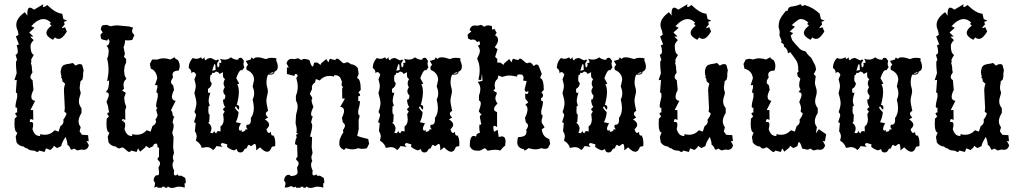

<svg xmlns="http://www.w3.org/2000/svg" viewBox="-20 -721 4928 927"><path d="M55.7 -60.5 64 -80.6Q49.8 -83.5 49.8 -123L50.8 -147.5L62 -159.7Q53.7 -168 53.7 -172.4Q53.7 -177.7 63 -178.2L62.5 -201.7L57.1 -200.7Q54.7 -200.7 54.7 -210.4Q54.7 -219.2 63 -252.4V-271Q56.6 -271.5 56.6 -278.8L61 -335L49.3 -334L60.5 -367.7Q57.1 -395 57.1 -413.1Q57.1 -419.4 57.6 -424.3L62.5 -431.6L55.2 -457Q65.9 -458 65.9 -473.6Q65.9 -484.4 60.5 -502.4L71.3 -506.8L56.6 -544.9L69.3 -552.7L65.9 -572.8Q58.6 -587.4 58.6 -601.1Q58.6 -633.3 99.6 -662.1L112.3 -645.5L111.8 -654.8Q111.8 -684.1 125 -684.1Q131.8 -684.1 144.5 -674.3L189 -700.7L187 -691.4Q187 -687 190.4 -687Q195.3 -687 208 -696.8Q250 -656.2 280.3 -654.8L286.1 -628.9L304.2 -621.1L289.1 -615.7L292 -602.5Q279.3 -589.8 279.3 -586.4L280.8 -585L293.9 -589.8L302.7 -568.8Q281.7 -533.2 262.7 -533.2Q253.4 -533.2 245.6 -540.5L235.8 -528.8Q204.1 -544.4 204.1 -562.5Q204.1 -578.6 228.5 -597.2L219.7 -606L226.1 -611.3Q209 -628.9 189.9 -628.9Q162.1 -628.9 130.9 -594.7L146.5 -586.9L121.1 -564L141.1 -544.9L125.5 -543.9L142.6 -527.3Q127.4 -512.2 127.4 -499.5Q127.4 -463.4 143.1 -456.1Q129.9 -434.6 129.9 -429.2Q129.9 -428.2 130.9 -428.2Q131.8 -427.2 131.8 -425.3Q131.8 -422.4 128.9 -416.5Q134.3 -404.3 134.3 -384.3L136.7 -371.1Q127 -358.4 127 -349.6Q127 -340.3 137.2 -334L141.6 -287.1Q131.3 -266.6 131.3 -253.4Q131.3 -236.8 149.4 -233.9L127 -189.5H140.1L140.6 -141.1Q134.3 -146 129.9 -146Q124 -146 124 -136.2L124.5 -131.3L130.9 -132.3Q140.1 -132.3 140.1 -119.6Q140.1 -107.4 136.7 -98.6Q146 -64.5 170.9 -64.5H173.3L174.8 -73.7Q183.1 -70.3 197.3 -70.3Q224.1 -70.3 244.1 -92.3L262.7 -85.4L271.5 -111.8Q286.6 -121.1 286.6 -135.3L285.6 -143.1Q300.8 -164.1 300.8 -172.9Q300.8 -174.8 299.3 -175.8Q297.9 -176.8 295.9 -177.7Q293.9 -178.7 292.5 -180.2Q291 -181.6 291 -185.1L293 -196.8L288.6 -286.6Q288.6 -299.3 294.4 -316.9L281.7 -328.1L278.8 -344.2H277.3Q274.9 -344.2 274.9 -346.2Q274.9 -348.1 276.9 -351.6Q272.9 -363.8 272.9 -373.5Q272.9 -382.3 275.9 -388.7Q275.9 -393.1 278.3 -397Q280.8 -400.9 284.4 -404.5Q288.1 -408.2 305.2 -412.1Q314 -412.1 331.5 -417L344.7 -404.3Q356.4 -411.6 365.2 -411.6Q371.6 -411.6 376.5 -408.2L383.8 -381.3Q380.9 -370.1 380.9 -358.9Q380.9 -353.5 381.3 -348.6H378.9L379.9 -343.8Q379.9 -336.4 368.7 -329.1L364.7 -299.3Q364.7 -292 366.2 -286.6Q367.7 -281.2 369.1 -276.4Q369.6 -274.9 369.6 -273.4Q369.6 -267.6 365.7 -256.8Q360.8 -242.7 360.8 -231.9Q360.8 -214.4 373.5 -198.7V-175.8Q359.4 -152.8 359.4 -135.7Q359.4 -120.1 369.6 -106.9L364.3 -86.9L376 -70.3L405.3 -68.4L408.2 -39.1L397.9 -40L409.2 -19.5Q403.3 2.4 383.3 2.4L371.6 1L353.5 5.4L336.9 -3.9Q331.5 1.5 321.8 1.5Q317.4 -15.1 305.7 -22Q304.7 -39.1 296.9 -60.1Q278.8 -34.7 275.4 -15.6L255.9 -5.9L239.7 -17.1L236.8 -9.3L222.7 3.4L202.1 -4.9L195.3 12.7L168.9 5.9Q165 12.7 159.7 12.7Q156.2 12.7 151.9 9.3Q147.5 5.9 134.5 5.4Q121.6 4.9 111.8 -4.4Q103.5 -4.4 94.2 -13.7Q73.7 -14.6 60.1 -32.7Z M813 -171.9Q813 -158.7 822.8 -157.2L818.4 -151.9L813 -130.4Q818.4 -123.5 818.4 -112.8Q818.4 -100.6 811.5 -80.1L817.9 -59.1L815.9 -9.3L819.8 15.6Q819.8 22.5 817.1 27.1Q814.5 31.7 814.5 38.1Q814.5 45.9 818.8 56.6Q813 64 813 74.7Q813 87.4 820.8 102.5L819.3 115.2Q819.3 126 826.2 126Q830.6 126 838.9 120.6L841.3 127.4H856L871.1 136.2Q876.5 136.2 876.5 158.2V164.6L871.1 163.1L872.1 184.6Q856.4 180.2 844.2 180.2Q834.5 180.2 826.7 183.3Q818.8 186.5 811.5 186.5Q799.8 186.5 790.5 179.2L786.6 185.5H774.9L775.4 180.2L761.2 181.2L763.2 185.5H740.2L739.7 179.7L724.6 184.6L728.5 167.5Q728.5 157.2 722.2 152.3V148.9Q722.2 139.2 728 130.9Q732.4 125 737.8 125H741.2Q741.7 125.5 742.2 125.5Q748 125.5 748 109.9L745.1 87.9Q752.9 75.7 752.9 67.4Q752.9 64 751 61Q749 58.1 746.8 55.9Q744.6 53.7 742.7 51.5Q740.7 49.3 740.7 46.9Q740.7 41.5 747.6 36.1V7.3Q748.5 3.4 748.5 0Q748.5 -9.3 739.7 -11.2Q740.2 -13.7 740.2 -16.1Q740.2 -24.9 733.9 -28.3Q719.7 -25.4 719.7 -16.6V-15.6L700.2 -5.9L684.1 -17.1L681.2 -9.3L656.7 11.2L646.5 -4.9L639.6 12.7L613.3 5.9Q609.4 12.7 604 12.7Q600.6 12.7 596.2 9.3Q591.8 5.9 587.2 1.7Q582.5 -2.4 578.1 -5.9Q573.7 -9.3 570.3 -9.3L556.2 -4.4Q547.9 -4.4 538.6 -13.7Q518.1 -14.6 504.4 -32.7L500 -60.5L508.3 -80.6Q494.1 -83.5 494.1 -123L495.1 -147.5L506.3 -159.7Q498 -168 498 -172.4Q498 -177.7 507.3 -178.2L502.9 -196.8Q502.9 -209 494.1 -229Q505.4 -254.4 505.4 -262.7Q505.4 -275.9 490.7 -275.9L500.5 -289.6Q506.8 -308.1 506.8 -330.1V-333L497.1 -328.6Q503.9 -360.8 503.9 -382.3Q503.9 -413.6 497.1 -438.5L502.4 -450.2L504.9 -474.1Q504.9 -488.8 494.1 -501Q505.4 -502 505.4 -510.3Q508.8 -515.1 508.8 -520Q508.8 -526.9 502 -533.7L497.1 -524.9L474.1 -530.3L467.3 -535.2L465.3 -554.2L476.1 -564.5L466.8 -578.6Q468.3 -593.8 475.6 -599.1L495.6 -601.1L513.2 -594.2Q534.2 -598.6 545.4 -598.6L602.5 -593.3L623 -587.4Q617.7 -579.1 617.7 -571.8Q617.7 -561 628.9 -552.2L618.7 -528.3Q607.9 -525.9 597.7 -525.9Q590.8 -525.9 584 -526.9Q584 -511.7 576.7 -493.2L583 -461.4L578.6 -446.3L588.9 -436.5V-418.9L582 -402.8L579.1 -377.9L582 -356.4L590.3 -339.8Q576.2 -330.1 576.2 -310.1L578.6 -291.5Q571.8 -288.6 570.3 -281.7Q571.8 -282.2 572.8 -282.2Q575.2 -282.2 575.2 -280.8Q575.2 -278.8 578.4 -278.1Q581.5 -277.3 584 -275.9Q586.4 -274.4 586.4 -271Q586.4 -266.6 583 -259.8Q579.6 -252.9 579.6 -246.6L581.1 -237.8Q581.1 -225.1 589.8 -205.6L584.5 -189.5L585 -141.1Q578.6 -146 574.2 -146Q568.4 -146 568.4 -136.2L577.6 -140.1L575.2 -132.3Q584.5 -132.3 584.5 -119.6Q584.5 -107.4 581.1 -98.6Q590.3 -64.5 615.2 -64.5H617.7L619.1 -73.7Q627.4 -70.3 641.6 -70.3Q668.5 -70.3 688.5 -92.3L707 -85.4L715.8 -111.8Q731 -121.1 732.9 -130.9Q733.4 -132.8 733.4 -134.3Q733.4 -139.2 730 -143.1Q740.7 -157.7 740.7 -166.5Q740.7 -169.9 738.8 -172.4L733.9 -190.4L741.2 -201.7L735.8 -200.7L733.4 -210.4Q733.4 -219.2 741.7 -252.4V-271Q735.4 -271.5 735.4 -278.8Q735.4 -285.2 739.7 -296.9V-310.5L728 -309.6L739.3 -343.3Q734.9 -379.9 708 -389.6L703.6 -412.6L714.4 -433.6H740.7Q754.4 -439.5 770.5 -439.5Q785.2 -439.5 802.2 -433.6L823.2 -444.8Q823.2 -438 838.9 -431.2Q847.7 -417 847.7 -402.3Q847.7 -389.6 842.8 -380.4Q813 -379.9 813 -359.9L815.4 -346.7Q805.7 -334 805.7 -325.2Q805.7 -315.9 815.9 -309.6L820.3 -287.1Q810.1 -266.6 810.1 -253.4Q810.1 -236.8 828.1 -233.9L805.7 -189.5Q813 -180.2 813 -171.9Z M951.2 -444.3 955.6 -435.5 968.8 -444.3 967.3 -438Q967.3 -431.6 975.6 -430.2Q975.6 -438 997.6 -441.4L1023 -429.2L1032.7 -434.1L1037.6 -427.2Q1028.3 -421.4 1028.3 -409.2L1030.8 -395.5Q1039.6 -398 1039.6 -407.7L1038.1 -418L1043.5 -417Q1048.8 -417 1048.8 -421.4Q1048.8 -426.3 1042 -437.5Q1053.7 -433.1 1064.5 -433.1Q1081.1 -433.1 1095.2 -444.3Q1109.4 -432.6 1127 -432.6L1130.9 -433.6Q1130.9 -441.9 1140.6 -441.9L1147 -441.4L1157.7 -427.2L1155.3 -414.1Q1155.3 -405.3 1159.7 -395.5L1148.4 -380.9L1144.5 -382.8Q1134.8 -382.8 1120.6 -343.8L1134.8 -317.4L1125.5 -313.5Q1133.3 -299.8 1133.3 -276.9Q1133.3 -251 1123.1 -214.4Q1134.8 -214.4 1134.8 -201.7L1133.3 -190.9Q1125 -196.3 1120.1 -207.5L1113.8 -203.6Q1115.7 -194.4 1131.8 -179.7Q1130.9 -156.3 1118.7 -130.9L1143.1 -126Q1133.3 -108.9 1133.3 -99.6Q1133.3 -92.3 1139.2 -89.9L1146.5 -93.8V-84.5Q1164.6 -86 1164.6 -93.8L1164.1 -96.2L1176.3 -96.7Q1169 -102.6 1169 -110.4L1170.9 -119.2L1174.8 -118.7Q1191.4 -118.7 1191.4 -141.6L1190.9 -150.9Q1205.6 -170.9 1205.6 -199.2Q1205.6 -217.8 1199.7 -240.2Q1207 -254.9 1207 -270.5Q1207 -286.6 1199.7 -303.2L1206.6 -335Q1206.6 -368.7 1170.9 -383.8L1169.4 -392.6Q1169.4 -402.3 1177.7 -407.7L1166.5 -426.8L1190.4 -433.6L1194.3 -443.8L1204.6 -436.5Q1209.5 -444.3 1223.6 -444.3Q1238.8 -444.3 1264.2 -435.5Q1276.4 -441.9 1292 -441.9Q1308.6 -441.9 1314.9 -438.5L1313.5 -428.7Q1321.3 -413.6 1321.3 -398Q1321.3 -380.9 1305.2 -375Q1304.7 -360.4 1283.2 -360.4L1274.4 -360.8Q1266.6 -345.7 1266.6 -321.8Q1266.6 -309.6 1270 -299.8Q1273.4 -290 1273.4 -279.8Q1273.4 -273.4 1269.8 -258.8Q1266.1 -244.2 1266.1 -235.9Q1266.1 -221.7 1274.4 -185.6Q1263.2 -179.7 1263.2 -171.9Q1263.2 -164.1 1274.4 -153.8L1258.8 -144.5Q1279.3 -132.3 1279.3 -118.7Q1279.3 -108.4 1266.1 -97.2Q1271 -79.1 1278.3 -79.1Q1282.7 -79.1 1288.1 -84.5Q1288.1 -66.4 1295.9 -66.4L1299.8 -67.4Q1309.1 -55.2 1309.1 -27.9L1308.6 -15.7L1292.5 -12.2Q1284.7 11.7 1269.5 11.7Q1255.4 11.7 1235.4 -9.8L1217.3 5.3Q1217.3 -26.4 1210 -26.4Q1206.6 -26.4 1200.9 -21.3Q1195.3 -16.1 1191.9 -16.1Q1188.5 -16.1 1186.3 -18.8Q1184.1 -21.5 1181.6 -21.5Q1176.3 -21.5 1170.9 -3.9L1168 -4.4Q1162.1 -4.4 1157 5.3Q1151.9 15.1 1140.6 15.1Q1124.5 15.1 1124 -1.5L1108.9 5.3Q1090.8 0 1076.2 -11.7L1077.2 -24L1053.7 -30.8Q1045.9 -27.9 1045.9 -23.5Q1045.9 -19.1 1054.7 -12.2L1024.4 -15.7Q1019.6 -4.4 1008.8 3.4Q996.1 -10.8 976.6 -10.8L954.1 -6.9Q948.8 -28.3 925.8 -42L929.7 -61.1Q929.7 -75.2 920.9 -87.4L924.8 -127L916.5 -130.9L926.3 -162.1Q926.3 -173.4 918.5 -179.7Q928.2 -206.6 928.2 -222.7Q928.2 -238.3 918.5 -271.5Q925.3 -295.9 925.3 -305.2Q925.3 -314.5 918.5 -337.9L927.3 -359.9Q920.9 -373.1 913.6 -373.1Q908.7 -373.1 904.3 -367.2Q904.3 -385.3 891.1 -392.6Q891.1 -421.4 911.2 -441.4Q918.5 -437 926.8 -437Q938 -437 951.2 -444.3ZM1022 -375.5Q1016.6 -368.7 1009.8 -368.7L1004.4 -369.6Q1003.9 -358.9 995.6 -357.9L994.2 -341.3Q994.2 -323.7 1002 -320.8Q1002 -301.8 984.4 -292L983.9 -283.2Q983.9 -272 989.3 -272L995.6 -274.4Q987.3 -247.1 987.3 -237.3Q987.3 -223.2 993.2 -211.4L986.8 -207.5L985.9 -187.5Q985.9 -168 992.2 -168L990.3 -133.8L985.4 -127.9Q1001 -116.2 1001 -101.1Q1001 -91.3 995.1 -80.1L1003.4 -77.7Q1011.7 -77.7 1013.2 -90.4Q1016.1 -80.1 1024.4 -77.2Q1026.9 -88.4 1035.2 -88.4L1044.9 -86L1044.5 -110.4Q1060.1 -120.1 1060.1 -145.5L1057.1 -169.9L1065 -182.6L1056.7 -190.9Q1059.1 -202.7 1067.9 -202.7Q1057.1 -217.8 1056.7 -240.2H1059.1Q1067.9 -240.2 1067.9 -260.3Q1058.1 -270 1058.1 -280.3Q1058.1 -289.6 1065.4 -300.3Q1059.6 -308.6 1059.6 -318.4Q1059.6 -329.1 1066.9 -339.8Q1056.2 -341.8 1056.2 -361.8L1056.7 -372.6L1040.1 -363.8Q1034.7 -375 1022 -375.5ZM1017.1 -412.1Q1013.2 -412.1 1004.4 -379.4L1021 -383.3Q1021 -412.1 1017.1 -412.1ZM1299.8 -373.5 1279.3 -366.2 1286.6 -365.7Q1299.8 -365.7 1299.8 -373.5Z M1354.5 184.6 1358.4 167.5Q1358.4 157.2 1352.1 152.3V148.9Q1352.1 139.2 1357.9 131.1Q1363.8 123 1373.5 123Q1379.9 123 1384.8 129.4Q1417 127.4 1417 109.9L1414.1 87.9Q1421.9 75.7 1421.9 67.4Q1421.9 64 1419.9 61Q1418 58.1 1415.8 55.9Q1413.6 53.7 1411.6 51.5Q1409.7 49.3 1409.7 46.9Q1409.7 41.5 1416.5 36.1L1414.6 -20Q1404.3 -23.4 1404.3 -27.3Q1404.3 -29.3 1406.5 -41Q1408.7 -52.7 1411.1 -54.7Q1412.6 -55.7 1412.6 -57.6Q1412.6 -58.6 1412.1 -60.1Q1410.2 -63 1409.7 -69.8L1419.9 -76.2Q1411.1 -77.6 1411.1 -80.1V-81.1Q1412.6 -84.5 1412.6 -91.3Q1412.6 -103 1411.1 -108.6Q1409.7 -114.3 1408.2 -119.6Q1407.2 -122.6 1407.2 -128.4Q1407.2 -132.3 1407.7 -137.2Q1408.7 -149.9 1408.7 -156.7Q1408.7 -167.5 1412.8 -180.9Q1417 -194.3 1417 -205.6Q1417 -221.7 1408.7 -235.8V-258.8Q1417.5 -279.8 1417.5 -303.2Q1417.5 -319.8 1410.6 -344.7L1418 -355Q1413.1 -364.3 1408.7 -364.3Q1404.3 -364.3 1400.4 -354.5L1365.2 -363.8V-395.5L1374.5 -394.5L1363.3 -415Q1369.1 -437 1389.2 -437L1400.9 -435.5L1418.9 -439.9L1435.5 -430.7Q1440.4 -436.5 1450.7 -436.5Q1460 -436.5 1474.1 -430.7Q1482.9 -399.9 1489.3 -399.9Q1493.2 -399.9 1497.1 -418.9H1511.7L1527.8 -407.7L1530.8 -415.5L1555.2 -436L1565.4 -419.9L1572.3 -437.5L1598.6 -430.7Q1602.1 -438 1607.9 -438Q1611.3 -438 1615.7 -434.6Q1620.1 -431.2 1624.8 -426.8Q1629.4 -422.4 1633.5 -418.9Q1637.7 -415.5 1641.1 -415.5L1655.3 -420.4Q1664.1 -420.4 1673.3 -411.1Q1693.8 -410.2 1707.5 -392.1L1711.9 -364.3L1703.6 -344.2Q1721.7 -340.8 1721.7 -287.1L1710.4 -274.9Q1718.8 -266.6 1718.8 -262.2Q1718.8 -256.8 1709.5 -256.3L1710 -232.9L1713.4 -233.9Q1717.8 -233.9 1717.8 -225.6Q1717.8 -217.8 1709.5 -187V-168.5Q1715.8 -168 1715.8 -160.6Q1715.8 -154.3 1711.4 -142.6L1711.9 -97.2L1704.6 -64.9Q1716.3 -59.6 1757.8 -49.8L1762.2 -26.9L1751.5 -5.9Q1745.1 -2.4 1726.1 -2.4Q1716.8 -2.4 1710.4 -5.9Q1696.3 0 1681.2 0Q1665.5 0 1648.9 -5.9Q1645.5 2 1640.6 2Q1638.7 2 1636.7 0.5Q1628.9 -3.4 1623.5 -10Q1618.2 -16.6 1618.2 -29.8Q1618.2 -44.4 1623 -54.2Q1629.4 -71.3 1637.7 -81.5L1635.7 -92.8Q1645.5 -105.5 1645.5 -114.3Q1645.5 -123 1635.3 -129.9L1630.9 -152.3Q1641.1 -172.9 1641.1 -186Q1641.1 -202.6 1623 -205.6L1645.5 -245.1H1632.3L1631.8 -293.5Q1634.8 -295.9 1634.8 -299.3Q1634.8 -302.2 1632.8 -306.2Q1631.8 -305.2 1631.3 -305.2Q1629.4 -305.2 1629.4 -314.9L1630.9 -326.2Q1622.6 -357.4 1601.6 -357.4H1598.1L1594.2 -360.4L1592.8 -351.1Q1584.5 -354.5 1570.3 -354.5Q1543 -354.5 1523.4 -332.5L1504.9 -339.4L1501 -322.8Q1485.8 -313.5 1485.8 -299.3L1486.8 -291.5Q1476.1 -272 1476.1 -263.2H1481.9Q1480.5 -260.3 1480.5 -258.8Q1480.5 -257.8 1481.4 -257.3Q1482.9 -256.3 1484.6 -254.9Q1486.3 -253.4 1486.3 -250Q1487.8 -247.6 1487.8 -245.6Q1487.8 -244.1 1486.8 -243.2Q1484.4 -241.2 1484.4 -237.8Q1484.4 -225.1 1493.2 -205.6Q1481.9 -180.2 1481.9 -171.9Q1481.9 -158.7 1491.7 -157.2L1487.3 -151.9L1481.9 -130.4Q1487.3 -123.5 1487.3 -112.8Q1487.3 -100.6 1477.1 -61.5L1486.8 -59.1L1484.9 -9.3L1488.8 15.6Q1488.8 22.5 1486.1 27.1Q1483.4 31.7 1483.4 38.1Q1483.4 45.9 1487.8 56.6Q1481.9 64 1481.9 74.7Q1481.9 87.4 1489.7 102.5L1488.3 115.2Q1488.3 126 1495.1 126Q1499.5 126 1507.8 120.6L1510.3 127.4H1524.9L1540 136.2Q1545.4 136.2 1545.4 158.2V164.6L1540 163.1L1541 184.6Q1525.4 180.2 1513.2 180.2Q1503.4 180.2 1495.6 183.3Q1487.8 186.5 1480.5 186.5Q1468.8 186.5 1459.5 179.2L1455.6 185.5H1443.8L1444.3 180.2L1430.2 181.2L1432.1 185.5H1409.2L1408.7 179.7Q1403.8 183.1 1398.4 183.1Q1394.5 183.1 1392.3 180.4Q1390.1 177.7 1386.2 177.7Q1381.3 177.7 1371.6 183.1Z M1839.9 -444.3 1844.3 -435.5 1857.4 -444.3 1856 -438Q1856 -431.6 1864.3 -430.2Q1864.3 -438 1886.3 -441.4L1911.6 -429.2L1921.4 -434.1L1926.3 -427.2Q1917 -421.4 1917 -409.2L1919.5 -395.5Q1928.2 -398 1928.2 -407.7L1926.8 -418L1932.1 -417Q1937.5 -417 1937.5 -421.4Q1937.5 -426.3 1930.7 -437.5Q1942.4 -433.1 1953.1 -433.1Q1969.7 -433.1 1983.9 -444.3Q1998.1 -432.6 2015.6 -432.6L2019.5 -433.6Q2019.5 -441.9 2029.3 -441.9L2035.7 -441.4L2046.4 -427.2L2044 -414.1Q2044 -405.3 2048.4 -395.5L2037.1 -380.9L2033.2 -382.8Q2023.4 -382.8 2009.3 -343.8L2023.4 -317.4L2014.2 -313.5Q2022 -299.8 2022 -276.9Q2022 -251 2011.7 -214.4Q2023.4 -214.4 2023.4 -201.7L2022 -190.9Q2013.7 -196.3 2008.8 -207.5L2002.5 -203.6Q2004.4 -194.4 2020.5 -179.7Q2019.5 -156.3 2007.3 -130.9L2031.7 -126Q2022 -108.9 2022 -99.6Q2022 -92.3 2027.8 -89.9L2035.2 -93.8V-84.5Q2053.2 -86 2053.2 -93.8L2052.7 -96.2L2065 -96.7Q2057.6 -102.6 2057.6 -110.4L2059.6 -119.2L2063.5 -118.7Q2080.1 -118.7 2080.1 -141.6L2079.6 -150.9Q2094.2 -170.9 2094.2 -199.2Q2094.2 -217.8 2088.4 -240.2Q2095.7 -254.9 2095.7 -270.5Q2095.7 -286.6 2088.4 -303.2L2095.2 -335Q2095.2 -368.7 2059.6 -383.8L2058.1 -392.6Q2058.1 -402.3 2066.4 -407.7L2055.2 -426.8L2079.1 -433.6L2083 -443.8L2093.3 -436.5Q2098.2 -444.3 2112.3 -444.3Q2127.4 -444.3 2152.8 -435.5Q2165 -441.9 2180.7 -441.9Q2197.3 -441.9 2203.6 -438.5L2202.1 -428.7Q2210 -413.6 2210 -398Q2210 -380.9 2193.8 -375Q2193.4 -360.4 2171.9 -360.4L2163.1 -360.8Q2155.3 -345.7 2155.3 -321.8Q2155.3 -309.6 2158.7 -299.8Q2162.1 -290 2162.1 -279.8Q2162.1 -273.4 2158.5 -258.8Q2154.8 -244.2 2154.8 -235.9Q2154.8 -221.7 2163.1 -185.6Q2151.9 -179.7 2151.9 -171.9Q2151.9 -164.1 2163.1 -153.8L2147.5 -144.5Q2168 -132.3 2168 -118.7Q2168 -108.4 2154.8 -97.2Q2159.7 -79.1 2167 -79.1Q2171.4 -79.1 2176.8 -84.5Q2176.8 -66.4 2184.6 -66.4L2188.5 -67.4Q2197.8 -55.2 2197.8 -27.9L2197.3 -15.7L2181.2 -12.2Q2173.3 11.7 2158.2 11.7Q2144 11.7 2124 -9.8L2106 5.3Q2106 -26.4 2098.6 -26.4Q2095.2 -26.4 2089.6 -21.3Q2084 -16.1 2080.6 -16.1Q2077.2 -16.1 2075 -18.8Q2072.8 -21.5 2070.3 -21.5Q2065 -21.5 2059.6 -3.9L2056.7 -4.4Q2050.8 -4.4 2045.7 5.3Q2040.5 15.1 2029.3 15.1Q2013.2 15.1 2012.7 -1.5L1997.6 5.3Q1979.5 0 1964.9 -11.7L1965.8 -24L1942.4 -30.8Q1934.6 -27.9 1934.6 -23.5Q1934.6 -19.1 1943.4 -12.2L1913.1 -15.7Q1908.2 -4.4 1897.5 3.4Q1884.8 -10.8 1865.3 -10.8L1842.8 -6.9Q1837.4 -28.3 1814.5 -42L1818.4 -61.1Q1818.4 -75.2 1809.6 -87.4L1813.5 -127L1805.2 -130.9L1815 -162.1Q1815 -173.4 1807.2 -179.7Q1816.9 -206.6 1816.9 -222.7Q1816.9 -238.3 1807.2 -271.5Q1814 -295.9 1814 -305.2Q1814 -314.5 1807.2 -337.9L1815.9 -359.9Q1809.6 -373.1 1802.3 -373.1Q1797.4 -373.1 1793 -367.2Q1793 -385.3 1779.8 -392.6Q1779.8 -421.4 1799.8 -441.4Q1807.2 -437 1815.5 -437Q1826.7 -437 1839.9 -444.3ZM1910.7 -375.5Q1905.3 -368.7 1898.5 -368.7L1893.1 -369.6Q1892.6 -358.9 1884.3 -357.9L1882.8 -341.3Q1882.8 -323.7 1890.6 -320.8Q1890.6 -301.8 1873.1 -292L1872.6 -283.2Q1872.6 -272 1878 -272L1884.3 -274.4Q1876 -247.1 1876 -237.3Q1876 -223.2 1881.9 -211.4L1875.5 -207.5L1874.5 -187.5Q1874.5 -168 1880.9 -168L1878.9 -133.8L1874 -127.9Q1889.7 -116.2 1889.7 -101.1Q1889.7 -91.3 1883.8 -80.1L1892.1 -77.7Q1900.4 -77.7 1901.9 -90.4Q1904.8 -80.1 1913.1 -77.2Q1915.5 -88.4 1923.8 -88.4L1933.6 -86L1933.1 -110.4Q1948.7 -120.1 1948.7 -145.5L1945.8 -169.9L1953.6 -182.6L1945.3 -190.9Q1947.8 -202.7 1956.6 -202.7Q1945.8 -217.8 1945.3 -240.2H1947.8Q1956.6 -240.2 1956.6 -260.3Q1946.8 -270 1946.8 -280.3Q1946.8 -289.6 1954.1 -300.3Q1948.3 -308.6 1948.3 -318.4Q1948.3 -329.1 1955.6 -339.8Q1944.8 -341.8 1944.8 -361.8L1945.3 -372.6L1928.7 -363.8Q1923.4 -375 1910.7 -375.5ZM1905.8 -412.1Q1901.9 -412.1 1893.1 -379.4L1909.7 -383.3Q1909.7 -412.1 1905.8 -412.1ZM2188.5 -373.5 2168 -366.2 2175.3 -365.7Q2188.5 -365.7 2188.5 -373.5Z M2334.5 6.8 2321.3 -5.9 2297.4 6.3H2280.8Q2258.3 6.3 2248 -15.1Q2248 -64.9 2266.6 -64.9Q2272.5 -64.9 2277.3 -61.5L2280.3 -65.4L2279.8 -67.9Q2279.8 -74.7 2297.4 -81.1Q2293.9 -92.8 2293.9 -107.4Q2293.9 -118.7 2297.4 -121.6L2299.3 -118.7Q2303.7 -118.7 2303.7 -125Q2301.3 -127.9 2301.3 -132.1Q2301.3 -136.2 2300 -140.4Q2298.8 -144.5 2297.9 -149.2Q2296.9 -153.8 2296.9 -156.7Q2296.9 -166 2305.7 -166L2291.5 -183.1Q2301.3 -210.9 2301.3 -220.7Q2301.3 -233.4 2292.5 -235.8V-258.8Q2299.3 -279.3 2299.3 -290.5Q2299.3 -309.6 2286.6 -325.2L2309.6 -331.1L2307.1 -366.2L2303.2 -335L2290 -335.9Q2295.9 -360.8 2295.9 -382.3Q2295.9 -413.6 2283.7 -437.5L2295.4 -464.4L2296.9 -474.1Q2296.9 -488.8 2286.1 -501Q2297.4 -502 2297.4 -510.3Q2297.4 -516.6 2293.9 -522.9L2283.7 -517.6Q2275.4 -530.3 2263.2 -530.3L2253.9 -528.3L2239.7 -535.2L2237.8 -554.2L2255.9 -568.8L2247.1 -576.2Q2252.9 -598.1 2272.9 -598.1L2284.7 -596.7L2302.7 -601.1L2319.3 -591.8Q2326.2 -598.6 2337.4 -598.6L2354.5 -595.7L2356.4 -577.6L2367.2 -581.5L2377.9 -562.5L2370.1 -551.3Q2384.8 -542.5 2384.8 -528.8Q2384.8 -513.7 2368.7 -493.2L2382.3 -483.4L2370.6 -446.3L2380.9 -436.5V-418.9H2395.5L2411.6 -407.7L2414.6 -415.5L2439 -436L2449.2 -419.9L2456.1 -437.5L2482.4 -430.7Q2485.8 -438 2491.7 -438Q2496.6 -438 2508.5 -426.8Q2520.5 -415.5 2524.9 -415.5L2536.6 -419.4Q2545.4 -419.4 2557.1 -401.9Q2564.9 -409.7 2570.8 -409.7Q2577.6 -409.7 2582 -399.9L2595.7 -364.3L2587.4 -344.2Q2605.5 -340.8 2605.5 -287.1L2594.2 -274.9Q2602.1 -267.1 2602.1 -260.3Q2602.1 -252.4 2591.8 -246.1L2593.8 -232.9L2597.2 -233.9Q2601.6 -233.9 2601.6 -225.6Q2601.6 -217.8 2593.3 -187V-168.5Q2599.6 -168 2599.6 -160.6Q2599.6 -154.3 2595.2 -142.6V-128.9L2609.4 -106.4L2595.7 -96.2Q2600.1 -59.6 2631.8 -49.8L2636.2 -26.9L2625.5 -5.9Q2619.1 -2.4 2609.9 -2.4Q2600.6 -2.4 2594.2 -5.9Q2580.1 0 2564.9 0Q2549.3 0 2532.7 -5.9L2517.1 4.4L2511.7 5.4Q2510.7 -1.5 2505.9 -1.7Q2501 -2 2494.6 -5.1Q2488.3 -8.3 2482.9 -14.9Q2477.5 -21.5 2477.5 -34.7Q2477.5 -49.3 2482.4 -59.1Q2521.5 -60.1 2521.5 -81.5Q2522.5 -84 2522.5 -85.9Q2522.5 -89.8 2519.5 -92.8Q2529.3 -105.5 2529.3 -114.3Q2529.3 -123 2519 -129.9L2514.6 -152.3Q2526.9 -176.3 2526.9 -192.9Q2526.9 -208.5 2516.1 -214.8L2530.8 -227.1L2516.1 -245.1L2515.6 -269L2518.1 -269.5Q2521.5 -269.5 2522.9 -266.6Q2529.8 -266.6 2531.7 -278.8Q2529.3 -280.3 2527.3 -280.3Q2524.9 -280.3 2523.9 -277.3Q2513.2 -277.3 2513.2 -290.5L2522.9 -329.6L2505.9 -332L2507.8 -344.7Q2507.8 -361.8 2490.2 -361.8L2478 -360.4L2476.6 -351.1Q2451.7 -356.4 2439.5 -356.4Q2423.8 -356.4 2404.8 -349.6L2386.2 -356.4L2382.3 -339.8Q2368.2 -330.1 2368.2 -310.1L2370.6 -291.5Q2363.8 -288.6 2362.3 -281.7L2364.7 -282.2Q2367.2 -282.2 2367.2 -280.5Q2367.2 -278.8 2370.4 -278.1Q2373.5 -277.3 2376 -275.9Q2378.4 -274.4 2378.4 -271Q2378.4 -266.6 2375 -259.8Q2371.6 -252.9 2371.6 -246.6Q2371.6 -234.9 2382.3 -221.2Q2365.2 -205.1 2365.2 -194.8Q2365.2 -184.6 2379.9 -179.7V-106.9Q2371.6 -113.8 2367.2 -113.8Q2361.8 -113.8 2361.8 -104L2364.7 -84.5L2382.8 -94.2L2387.7 -59.6L2402.8 -62.5Q2420.9 -62.5 2420.9 -37.6L2418.9 -17.6Q2406.2 -8.8 2395.5 5.9Q2382.8 2 2373 2Q2356 2 2334.5 6.8Z M2728.5 -444.3 2732.9 -435.5 2746.1 -444.3 2744.7 -438Q2744.7 -431.6 2753 -430.2Q2753 -438 2774.9 -441.4L2800.3 -429.2L2810.1 -434.1L2815 -427.2Q2805.7 -421.4 2805.7 -409.2L2808.1 -395.5Q2816.9 -398 2816.9 -407.7L2815.4 -418L2820.8 -417Q2826.2 -417 2826.2 -421.4Q2826.2 -426.3 2819.4 -437.5Q2831.1 -433.1 2841.8 -433.1Q2858.4 -433.1 2872.6 -444.3Q2886.7 -432.6 2904.3 -432.6L2908.2 -433.6Q2908.2 -441.9 2918 -441.9L2924.3 -441.4L2935.1 -427.2L2932.6 -414.1Q2932.6 -405.3 2937 -395.5L2925.8 -380.9L2921.9 -382.8Q2912.1 -382.8 2898 -343.8L2912.1 -317.4L2902.8 -313.5Q2910.7 -299.8 2910.7 -276.9Q2910.7 -251 2900.4 -214.4Q2912.1 -214.4 2912.1 -201.7L2910.7 -190.9Q2902.4 -196.3 2897.5 -207.5L2891.1 -203.6Q2893.1 -194.4 2909.2 -179.7Q2908.2 -156.3 2896 -130.9L2920.4 -126Q2910.7 -108.9 2910.7 -99.6Q2910.7 -92.3 2916.5 -89.9L2923.8 -93.8V-84.5Q2941.9 -86 2941.9 -93.8L2941.4 -96.2L2953.6 -96.7Q2946.3 -102.6 2946.3 -110.4L2948.3 -119.2L2952.2 -118.7Q2968.8 -118.7 2968.8 -141.6L2968.3 -150.9Q2982.9 -170.9 2982.9 -199.2Q2982.9 -217.8 2977.1 -240.2Q2984.4 -254.9 2984.4 -270.5Q2984.4 -286.6 2977.1 -303.2L2983.9 -335Q2983.9 -368.7 2948.3 -383.8L2946.8 -392.6Q2946.8 -402.3 2955.1 -407.7L2943.9 -426.8L2967.8 -433.6L2971.7 -443.8L2981.9 -436.5Q2986.8 -444.3 3001 -444.3Q3016.1 -444.3 3041.5 -435.5Q3053.7 -441.9 3069.3 -441.9Q3085.9 -441.9 3092.3 -438.5L3090.8 -428.7Q3098.6 -413.6 3098.6 -398Q3098.6 -380.9 3082.5 -375Q3082 -360.4 3060.5 -360.4L3051.8 -360.8Q3043.9 -345.7 3043.9 -321.8Q3043.9 -309.6 3047.4 -299.8Q3050.8 -290 3050.8 -279.8Q3050.8 -273.4 3047.1 -258.8Q3043.5 -244.2 3043.5 -235.9Q3043.5 -221.7 3051.8 -185.6Q3040.5 -179.7 3040.5 -171.9Q3040.5 -164.1 3051.8 -153.8L3036.1 -144.5Q3056.6 -132.3 3056.6 -118.7Q3056.6 -108.4 3043.5 -97.2Q3048.3 -79.1 3055.7 -79.1Q3060.1 -79.1 3065.4 -84.5Q3065.4 -66.4 3073.2 -66.4L3077.2 -67.4Q3086.4 -55.2 3086.4 -27.9L3085.9 -15.7L3069.8 -12.2Q3062 11.7 3046.9 11.7Q3032.7 11.7 3012.7 -9.8L2994.6 5.3Q2994.6 -26.4 2987.3 -26.4Q2983.9 -26.4 2978.3 -21.3Q2972.7 -16.1 2969.2 -16.1Q2965.8 -16.1 2963.6 -18.8Q2961.4 -21.5 2959 -21.5Q2953.6 -21.5 2948.3 -3.9L2945.3 -4.4Q2939.5 -4.4 2934.3 5.3Q2929.2 15.1 2918 15.1Q2901.9 15.1 2901.4 -1.5L2886.2 5.3Q2868.2 0 2853.5 -11.7L2854.5 -24L2831.1 -30.8Q2823.3 -27.9 2823.3 -23.5Q2823.3 -19.1 2832 -12.2L2801.8 -15.7Q2796.9 -4.4 2786.2 3.4Q2773.5 -10.8 2753.9 -10.8L2731.5 -6.9Q2726.1 -28.3 2703.1 -42L2707.1 -61.1Q2707.1 -75.2 2698.3 -87.4L2702.2 -127L2693.9 -130.9L2703.6 -162.1Q2703.6 -173.4 2695.8 -179.7Q2705.6 -206.6 2705.6 -222.7Q2705.6 -238.3 2695.8 -271.5Q2702.7 -295.9 2702.7 -305.2Q2702.7 -314.5 2695.8 -337.9L2704.6 -359.9Q2698.3 -373.1 2690.9 -373.1Q2686.1 -373.1 2681.7 -367.2Q2681.7 -385.3 2668.5 -392.6Q2668.5 -421.4 2688.5 -441.4Q2695.8 -437 2704.1 -437Q2715.4 -437 2728.5 -444.3ZM2799.3 -375.5Q2794 -368.7 2787.1 -368.7L2781.8 -369.6Q2781.3 -358.9 2773 -357.9L2771.5 -341.3Q2771.5 -323.7 2779.3 -320.8Q2779.3 -301.8 2761.7 -292L2761.3 -283.2Q2761.3 -272 2766.6 -272L2773 -274.4Q2764.7 -247.1 2764.7 -237.3Q2764.7 -223.2 2770.5 -211.4L2764.2 -207.5L2763.2 -187.5Q2763.2 -168 2769.6 -168L2767.6 -133.8L2762.7 -127.9Q2778.3 -116.2 2778.3 -101.1Q2778.3 -91.3 2772.5 -80.1L2780.8 -77.7Q2789.1 -77.7 2790.5 -90.4Q2793.5 -80.1 2801.8 -77.2Q2804.2 -88.4 2812.5 -88.4L2822.3 -86L2821.8 -110.4Q2837.4 -120.1 2837.4 -145.5L2834.5 -169.9L2842.3 -182.6L2834 -190.9Q2836.4 -202.7 2845.2 -202.7Q2834.5 -217.8 2834 -240.2H2836.4Q2845.2 -240.2 2845.2 -260.3Q2835.5 -270 2835.5 -280.3Q2835.5 -289.6 2842.8 -300.3Q2836.9 -308.6 2836.9 -318.4Q2836.9 -329.1 2844.3 -339.8Q2833.5 -341.8 2833.5 -361.8L2834 -372.6L2817.4 -363.8Q2812 -375 2799.3 -375.5ZM2794.5 -412.1Q2790.5 -412.1 2781.8 -379.4L2798.4 -383.3Q2798.4 -412.1 2794.5 -412.1ZM3077.2 -373.5 3056.6 -366.2 3064 -365.7Q3077.2 -365.7 3077.2 -373.5Z M3166 -60.5 3174.3 -80.6Q3160.2 -83.5 3160.2 -123L3161.1 -147.5L3172.4 -159.7Q3164.1 -168 3164.1 -172.4Q3164.1 -177.7 3173.3 -178.2L3172.9 -201.7L3167.5 -200.7Q3165 -200.7 3165 -210.4Q3165 -219.2 3173.3 -252.4V-271Q3167 -271.5 3167 -278.8L3171.4 -335L3159.7 -334L3170.9 -367.7Q3167.5 -395 3167.5 -413.1Q3167.5 -419.4 3168 -424.3L3172.9 -431.6L3165.5 -457Q3176.3 -458 3176.3 -473.6Q3176.3 -484.4 3170.9 -502.4L3181.6 -506.8L3167 -544.9L3179.7 -552.7L3176.3 -572.8Q3168.9 -587.4 3168.9 -601.1Q3168.9 -633.3 3210 -662.1L3222.7 -645.5L3222.2 -654.8Q3222.2 -684.1 3235.4 -684.1Q3242.2 -684.1 3254.9 -674.3L3299.3 -700.7L3297.4 -691.4Q3297.4 -687 3300.8 -687Q3305.7 -687 3318.4 -696.8Q3360.4 -656.2 3390.6 -654.8L3396.5 -628.9L3414.6 -621.1L3399.4 -615.7L3402.3 -602.5Q3389.6 -589.8 3389.6 -586.4L3391.1 -585L3404.3 -589.8L3413.1 -568.8Q3392.1 -533.2 3373 -533.2Q3363.8 -533.2 3356 -540.5L3346.2 -528.8Q3314.5 -544.4 3314.5 -562.5Q3314.5 -578.6 3338.9 -597.2L3330.1 -606L3336.4 -611.3Q3319.3 -628.9 3300.3 -628.9Q3272.5 -628.9 3241.2 -594.7L3256.8 -586.9L3231.4 -564L3251.5 -544.9L3235.8 -543.9L3252.9 -527.3Q3237.8 -512.2 3237.8 -499.5Q3237.8 -463.4 3253.4 -456.1Q3240.2 -434.6 3240.2 -429.2Q3240.2 -428.2 3241.2 -428.2Q3242.2 -427.2 3242.2 -425.3Q3242.2 -422.4 3239.3 -416.5Q3244.6 -404.3 3244.6 -384.3L3247.1 -371.1Q3237.3 -358.4 3237.3 -349.6Q3237.3 -340.3 3247.6 -334L3252 -287.1Q3241.7 -266.6 3241.7 -253.4Q3241.7 -236.8 3259.8 -233.9L3237.3 -189.5H3250.5L3251 -141.1Q3244.6 -146 3240.2 -146Q3234.4 -146 3234.4 -136.2L3234.9 -131.3L3241.2 -132.3Q3250.5 -132.3 3250.5 -119.6Q3250.5 -107.4 3247.1 -98.6Q3256.3 -64.5 3281.2 -64.5H3283.7L3285.2 -73.7Q3293.5 -70.3 3307.6 -70.3Q3334.5 -70.3 3354.5 -92.3L3373 -85.4L3381.8 -111.8Q3397 -121.1 3397 -135.3L3396 -143.1Q3411.1 -164.1 3411.1 -172.9Q3411.1 -174.8 3409.7 -175.8Q3408.2 -176.8 3406.2 -177.7Q3404.3 -178.7 3402.8 -180.2Q3401.4 -181.6 3401.4 -185.1L3403.3 -196.8L3398.9 -286.6Q3398.9 -299.3 3404.8 -316.9L3392.1 -328.1L3389.2 -344.2H3387.7Q3385.3 -344.2 3385.3 -346.2Q3385.3 -348.1 3387.2 -351.6Q3383.3 -363.8 3383.3 -373.5Q3383.3 -382.3 3386.2 -388.7Q3386.2 -393.1 3388.7 -397Q3391.1 -400.9 3394.8 -404.5Q3398.4 -408.2 3415.5 -412.1Q3424.3 -412.1 3441.9 -417L3455.1 -404.3Q3466.8 -411.6 3475.6 -411.6Q3481.9 -411.6 3486.8 -408.2L3494.1 -381.3Q3491.2 -370.1 3491.2 -358.9Q3491.2 -353.5 3491.7 -348.6H3489.3L3490.2 -343.8Q3490.2 -336.4 3479 -329.1L3475.1 -299.3Q3475.1 -292 3476.6 -286.6Q3478 -281.2 3479.5 -276.4Q3480 -274.9 3480 -273.4Q3480 -267.6 3476.1 -256.8Q3471.2 -242.7 3471.2 -231.9Q3471.2 -214.4 3483.9 -198.7V-175.8Q3469.7 -152.8 3469.7 -135.7Q3469.7 -120.1 3480 -106.9L3474.6 -86.9L3486.3 -70.3L3515.6 -68.4L3518.6 -39.1L3508.3 -40L3519.5 -19.5Q3513.7 2.4 3493.7 2.4L3481.9 1L3463.9 5.4L3447.3 -3.9Q3441.9 1.5 3432.1 1.5Q3427.7 -15.1 3416 -22Q3415 -39.1 3407.2 -60.1Q3389.2 -34.7 3385.7 -15.6L3366.2 -5.9L3350.1 -17.1L3347.2 -9.3L3333 3.4L3312.5 -4.9L3305.7 12.7L3279.3 5.9Q3275.4 12.7 3270 12.7Q3266.6 12.7 3262.2 9.3Q3257.8 5.9 3244.9 5.4Q3231.9 4.9 3222.2 -4.4Q3213.9 -4.4 3204.6 -13.7Q3184.1 -14.6 3170.4 -32.7Z M3658.2 -4.4 3648.9 -13.7Q3628.4 -14.6 3614.7 -32.7L3610.4 -60.5L3618.7 -80.6Q3604.5 -83.5 3604.5 -123L3605.5 -147.5L3616.7 -159.7Q3608.4 -168 3608.4 -172.4Q3608.4 -177.7 3617.7 -178.2L3617.2 -201.7L3611.8 -200.7Q3609.4 -200.7 3609.4 -210.4Q3609.4 -219.2 3617.7 -252.4V-271Q3611.3 -271.5 3611.3 -278.8Q3611.3 -285.2 3615.7 -296.9V-310.5L3604 -309.6L3615.2 -343.3Q3610.8 -379.9 3574.2 -389.6L3569.8 -412.6L3580.6 -433.6L3597.7 -437.5L3616.7 -433.6Q3630.4 -439.5 3646.5 -439.5Q3661.1 -439.5 3678.2 -433.6L3699.2 -444.8Q3699.2 -438 3714.8 -431.2Q3723.6 -417 3723.6 -402.3Q3723.6 -389.6 3718.8 -380.4Q3689 -379.9 3689 -359.9L3691.4 -346.7Q3681.6 -334 3681.6 -325.2Q3681.6 -315.9 3691.9 -309.6L3696.3 -287.1Q3686 -266.6 3686 -253.4Q3686 -236.8 3704.1 -233.9L3681.6 -189.5H3694.8L3695.3 -141.1Q3689 -146 3684.6 -146Q3678.7 -146 3678.7 -136.2L3679.2 -131.3L3685.5 -132.3Q3694.8 -132.3 3694.8 -119.6Q3694.8 -107.4 3691.4 -98.6Q3700.7 -64.5 3725.6 -64.5H3728L3729.5 -73.7Q3737.8 -70.3 3752 -70.3Q3778.8 -70.3 3798.8 -92.3L3817.4 -85.4L3826.2 -111.8Q3841.3 -121.1 3841.3 -135.3L3840.3 -143.1Q3855.5 -164.1 3855.5 -172.9Q3855.5 -174.8 3854 -175.8Q3852.5 -176.8 3850.6 -177.7Q3848.6 -178.7 3847.2 -180.2Q3845.7 -181.6 3845.7 -185.1L3847.7 -196.8Q3847.7 -209 3838.9 -229Q3850.1 -254.4 3850.1 -262.7Q3850.1 -275.9 3835.4 -275.9L3845.2 -289.6Q3838.4 -297.9 3838.4 -311Q3838.4 -323.7 3844.2 -341.3L3831.5 -352.5L3828.6 -368.7Q3836.9 -377 3836.9 -379.4Q3836.9 -380.4 3835.4 -380.4Q3835 -380.4 3833.5 -379.9Q3834 -384.8 3834 -390.1Q3834 -407.2 3827.6 -423.3Q3818.8 -438.5 3811.8 -447Q3804.7 -455.6 3795.9 -469.2L3784.2 -463.9Q3784.2 -483.9 3765.6 -495.6V-496.6Q3765.6 -511.7 3752 -514.2L3752.9 -526.4L3743.2 -549.8L3744.6 -567.4L3742.7 -577.6Q3739.3 -585 3739.3 -595.2Q3739.3 -606 3743.2 -620.6Q3750 -638.2 3761.7 -652.3L3773.9 -668.5L3783.7 -669.4V-674.3Q3788.6 -689 3801.8 -689L3826.2 -693.8L3846.2 -700.7Q3849.1 -693.4 3854 -691.4L3865.2 -696.8Q3905.8 -685.1 3937.5 -654.8L3943.4 -628.9L3961.4 -621.1L3946.3 -615.7L3949.2 -602.5Q3936.5 -589.8 3936.5 -586.4L3938 -585L3951.2 -589.8L3960 -568.8Q3939 -533.2 3919.9 -533.2Q3910.6 -533.2 3902.8 -540.5L3893.1 -528.8Q3861.3 -544.4 3861.3 -562.5Q3861.3 -578.6 3885.7 -597.2L3877 -606L3883.3 -611.3Q3866.2 -628.9 3847.2 -628.9Q3846.2 -629.4 3844.7 -629.4Q3834.5 -629.4 3802.7 -599.6L3818.4 -591.8L3793 -568.8L3809.6 -561L3797.4 -548.8L3804.7 -527.3Q3818.4 -509.3 3835.9 -491.7Q3844.2 -478 3869.1 -473.1Q3881.3 -454.1 3896 -442.9L3916 -405.3L3919.4 -390.1Q3919.9 -389.2 3919.9 -388.2Q3919.9 -380.9 3908.7 -362.8L3918.5 -353.5L3914.6 -323.7Q3914.6 -316.4 3916 -311Q3917.5 -305.7 3918.9 -300.5Q3920.4 -295.4 3921.9 -290Q3923.3 -284.7 3923.3 -277.3Q3923.3 -267.6 3919.4 -255.1Q3915.5 -242.7 3915.5 -231.9Q3915.5 -214.4 3928.2 -198.7V-175.8Q3914.1 -152.8 3914.1 -135.7Q3914.1 -120.1 3924.3 -106.9L3918.9 -76.7L3933.6 -97.2L3968.8 -72.8L3962.9 -39.1L3952.6 -40L3963.9 -19.5Q3958 2.4 3938 2.4L3926.3 1L3908.2 5.4L3891.6 -3.9Q3886.2 1.5 3876.5 1.5L3853 -3.9Q3844.2 -34.7 3837.9 -34.7Q3833.5 -34.7 3830.1 -15.6L3810.5 -5.9L3794.4 -17.1L3791.5 -9.3L3767.1 11.2L3756.8 -4.9L3750 12.7L3723.6 5.9Q3719.7 12.7 3714.4 12.7Q3710.9 12.7 3706.5 9.3Q3702.1 5.9 3697.5 1.7Q3692.9 -2.4 3688.5 -5.9Q3684.1 -9.3 3680.7 -9.3Q3676.8 -9.3 3670.4 -4.4Z M4061.5 -444.3 4065.9 -435.5 4079.1 -444.3 4077.7 -438Q4077.7 -431.6 4086 -430.2Q4086 -438 4107.9 -441.4L4133.3 -429.2L4143.1 -434.1L4148 -427.2Q4138.7 -421.4 4138.7 -409.2L4141.1 -395.5Q4149.9 -398 4149.9 -407.7L4148.5 -418L4153.8 -417Q4159.2 -417 4159.2 -421.4Q4159.2 -426.3 4152.4 -437.5Q4164.1 -433.1 4174.8 -433.1Q4191.4 -433.1 4205.6 -444.3Q4219.7 -432.6 4237.3 -432.6L4241.2 -433.6Q4241.2 -441.9 4251 -441.9L4257.3 -441.4L4268.1 -427.2L4265.6 -414.1Q4265.6 -405.3 4270 -395.5L4258.8 -380.9L4254.9 -382.8Q4245.1 -382.8 4231 -343.8L4245.1 -317.4L4235.9 -313.5Q4243.7 -299.8 4243.7 -276.9Q4243.7 -251 4233.4 -214.4Q4245.1 -214.4 4245.1 -201.7L4243.7 -190.9Q4235.4 -196.3 4230.5 -207.5L4224.1 -203.6Q4226.1 -194.4 4242.2 -179.7Q4241.2 -156.3 4229 -130.9L4253.4 -126Q4243.7 -108.9 4243.7 -99.6Q4243.7 -92.3 4249.5 -89.9L4256.8 -93.8V-84.5Q4274.9 -86 4274.9 -93.8L4274.4 -96.2L4286.6 -96.7Q4279.3 -102.6 4279.3 -110.4L4281.3 -119.2L4285.2 -118.7Q4301.8 -118.7 4301.8 -141.6L4301.3 -150.9Q4315.9 -170.9 4315.9 -199.2Q4315.9 -217.8 4310.1 -240.2Q4317.4 -254.9 4317.4 -270.5Q4317.4 -286.6 4310.1 -303.2L4316.9 -335Q4316.9 -368.7 4281.3 -383.8L4279.8 -392.6Q4279.8 -402.3 4288.1 -407.7L4276.9 -426.8L4300.8 -433.6L4304.7 -443.8L4314.9 -436.5Q4319.8 -444.3 4334 -444.3Q4349.1 -444.3 4374.5 -435.5Q4386.7 -441.9 4402.3 -441.9Q4418.9 -441.9 4425.3 -438.5L4423.8 -428.7Q4431.6 -413.6 4431.6 -398Q4431.6 -380.9 4415.5 -375Q4415 -360.4 4393.6 -360.4L4384.8 -360.8Q4377 -345.7 4377 -321.8Q4377 -309.6 4380.4 -299.8Q4383.8 -290 4383.8 -279.8Q4383.8 -273.4 4380.1 -258.8Q4376.5 -244.2 4376.5 -235.9Q4376.5 -221.7 4384.8 -185.6Q4373.5 -179.7 4373.5 -171.9Q4373.5 -164.1 4384.8 -153.8L4369.1 -144.5Q4389.7 -132.3 4389.7 -118.7Q4389.7 -108.4 4376.5 -97.2Q4381.4 -79.1 4388.7 -79.1Q4393.1 -79.1 4398.4 -84.5Q4398.4 -66.4 4406.3 -66.4L4410.2 -67.4Q4419.4 -55.2 4419.4 -27.9L4418.9 -15.7L4402.8 -12.2Q4395 11.7 4379.9 11.7Q4365.7 11.7 4345.7 -9.8L4327.6 5.3Q4327.6 -26.4 4320.3 -26.4Q4316.9 -26.4 4311.3 -21.3Q4305.7 -16.1 4302.3 -16.1Q4298.8 -16.1 4296.6 -18.8Q4294.4 -21.5 4292 -21.5Q4286.6 -21.5 4281.3 -3.9L4278.3 -4.4Q4272.5 -4.4 4267.3 5.3Q4262.2 15.1 4251 15.1Q4234.9 15.1 4234.4 -1.5L4219.3 5.3Q4201.2 0 4186.5 -11.7L4187.5 -24L4164.1 -30.8Q4156.3 -27.9 4156.3 -23.5Q4156.3 -19.1 4165.1 -12.2L4134.8 -15.7Q4129.9 -4.4 4119.2 3.4Q4106.5 -10.8 4086.9 -10.8L4064.5 -6.9Q4059.1 -28.3 4036.2 -42L4040.1 -61.1Q4040.1 -75.2 4031.3 -87.4L4035.2 -127L4026.9 -130.9L4036.6 -162.1Q4036.6 -173.4 4028.8 -179.7Q4038.6 -206.6 4038.6 -222.7Q4038.6 -238.3 4028.8 -271.5Q4035.7 -295.9 4035.7 -305.2Q4035.7 -314.5 4028.8 -337.9L4037.6 -359.9Q4031.3 -373.1 4024 -373.1Q4019.1 -373.1 4014.7 -367.2Q4014.7 -385.3 4001.5 -392.6Q4001.5 -421.4 4021.5 -441.4Q4028.8 -437 4037.1 -437Q4048.4 -437 4061.5 -444.3ZM4132.3 -375.5Q4127 -368.7 4120.1 -368.7L4114.8 -369.6Q4114.3 -358.9 4106 -357.9L4104.5 -341.3Q4104.5 -323.7 4112.3 -320.8Q4112.3 -301.8 4094.7 -292L4094.3 -283.2Q4094.3 -272 4099.6 -272L4106 -274.4Q4097.7 -247.1 4097.7 -237.3Q4097.7 -223.2 4103.5 -211.4L4097.2 -207.5L4096.2 -187.5Q4096.2 -168 4102.6 -168L4100.6 -133.8L4095.7 -127.9Q4111.3 -116.2 4111.3 -101.1Q4111.3 -91.3 4105.5 -80.1L4113.8 -77.7Q4122.1 -77.7 4123.6 -90.4Q4126.5 -80.1 4134.8 -77.2Q4137.2 -88.4 4145.5 -88.4L4155.3 -86L4154.8 -110.4Q4170.4 -120.1 4170.4 -145.5L4167.5 -169.9L4175.3 -182.6L4167 -190.9Q4169.5 -202.7 4178.2 -202.7Q4167.5 -217.8 4167 -240.2H4169.5Q4178.2 -240.2 4178.2 -260.3Q4168.5 -270 4168.5 -280.3Q4168.5 -289.6 4175.8 -300.3Q4169.9 -308.6 4169.9 -318.4Q4169.9 -329.1 4177.3 -339.8Q4166.5 -341.8 4166.5 -361.8L4167 -372.6L4150.4 -363.8Q4145 -375 4132.3 -375.5ZM4127.5 -412.1Q4123.6 -412.1 4114.8 -379.4L4131.4 -383.3Q4131.4 -412.1 4127.5 -412.1ZM4410.2 -373.5 4389.7 -366.2 4397 -365.7Q4410.2 -365.7 4410.2 -373.5Z M4499 -60.5 4507.3 -80.6Q4493.2 -83.5 4493.2 -123L4494.1 -147.5L4505.4 -159.7Q4497.1 -168 4497.1 -172.4Q4497.1 -177.7 4506.3 -178.2L4505.9 -201.7L4500.5 -200.7Q4498 -200.7 4498 -210.4Q4498 -219.2 4506.3 -252.4V-271Q4500 -271.5 4500 -278.8L4504.4 -335L4492.7 -334L4503.9 -367.7Q4500.5 -395 4500.5 -413.1Q4500.5 -419.4 4501 -424.3L4505.9 -431.6L4498.5 -457Q4509.3 -458 4509.3 -473.6Q4509.3 -484.4 4503.9 -502.4L4514.6 -506.8L4500 -544.9L4512.7 -552.7L4509.3 -572.8Q4502 -587.4 4502 -601.1Q4502 -633.3 4543 -662.1L4555.7 -645.5L4555.2 -654.8Q4555.2 -684.1 4568.4 -684.1Q4575.2 -684.1 4587.9 -674.3L4632.3 -700.7L4630.4 -691.4Q4630.4 -687 4633.8 -687Q4638.7 -687 4651.4 -696.8Q4693.4 -656.2 4723.6 -654.8L4729.5 -628.9L4747.6 -621.1L4732.4 -615.7L4735.4 -602.5Q4722.7 -589.8 4722.7 -586.4L4724.1 -585L4737.3 -589.8L4746.1 -568.8Q4725.1 -533.2 4706.1 -533.2Q4696.8 -533.2 4689 -540.5L4679.2 -528.8Q4647.5 -544.4 4647.5 -562.5Q4647.5 -578.6 4671.9 -597.2L4663.1 -606L4669.4 -611.3Q4652.3 -628.9 4633.3 -628.9Q4605.5 -628.9 4574.2 -594.7L4589.8 -586.9L4564.5 -564L4584.5 -544.9L4568.8 -543.9L4585.9 -527.3Q4570.8 -512.2 4570.8 -499.5Q4570.8 -463.4 4586.4 -456.1Q4573.2 -434.6 4573.2 -429.2Q4573.2 -428.2 4574.2 -428.2Q4575.2 -427.2 4575.2 -425.3Q4575.2 -422.4 4572.3 -416.5Q4577.6 -404.3 4577.6 -384.3L4580.1 -371.1Q4570.3 -358.4 4570.3 -349.6Q4570.3 -340.3 4580.6 -334L4585 -287.1Q4574.7 -266.6 4574.7 -253.4Q4574.7 -236.8 4592.8 -233.9L4570.3 -189.5H4583.5L4584 -141.1Q4577.6 -146 4573.2 -146Q4567.4 -146 4567.4 -136.2L4567.9 -131.3L4574.2 -132.3Q4583.5 -132.3 4583.5 -119.6Q4583.5 -107.4 4580.1 -98.6Q4589.4 -64.5 4614.3 -64.5H4616.7L4618.2 -73.7Q4626.5 -70.3 4640.6 -70.3Q4667.5 -70.3 4687.5 -92.3L4706.1 -85.4L4714.8 -111.8Q4730 -121.1 4730 -135.3L4729 -143.1Q4744.1 -164.1 4744.1 -172.9Q4744.1 -174.8 4742.7 -175.8Q4741.2 -176.8 4739.3 -177.7Q4737.3 -178.7 4735.8 -180.2Q4734.4 -181.6 4734.4 -185.1L4736.3 -196.8L4731.9 -286.6Q4731.9 -299.3 4737.8 -316.9L4725.1 -328.1L4722.2 -344.2H4720.7Q4718.3 -344.2 4718.3 -346.2Q4718.3 -348.1 4720.2 -351.6Q4716.3 -363.8 4716.3 -373.5Q4716.3 -382.3 4719.2 -388.7Q4719.2 -393.1 4721.7 -397Q4724.1 -400.9 4727.8 -404.5Q4731.4 -408.2 4748.5 -412.1Q4757.3 -412.1 4774.9 -417L4788.1 -404.3Q4799.8 -411.6 4808.6 -411.6Q4814.9 -411.6 4819.8 -408.2L4827.1 -381.3Q4824.2 -370.1 4824.2 -358.9Q4824.2 -353.5 4824.7 -348.6H4822.3L4823.2 -343.8Q4823.2 -336.4 4812 -329.1L4808.1 -299.3Q4808.1 -292 4809.6 -286.6Q4811 -281.2 4812.5 -276.4Q4813 -274.9 4813 -273.4Q4813 -267.6 4809.1 -256.8Q4804.2 -242.7 4804.2 -231.9Q4804.2 -214.4 4816.9 -198.7V-175.8Q4802.7 -152.8 4802.7 -135.7Q4802.7 -120.1 4813 -106.9L4807.6 -86.9L4819.3 -70.3L4848.6 -68.4L4851.6 -39.1L4841.3 -40L4852.5 -19.5Q4846.7 2.4 4826.7 2.4L4814.9 1L4796.9 5.4L4780.3 -3.9Q4774.9 1.5 4765.1 1.5Q4760.7 -15.1 4749 -22Q4748 -39.1 4740.2 -60.1Q4722.2 -34.7 4718.8 -15.6L4699.2 -5.9L4683.1 -17.1L4680.2 -9.3L4666 3.4L4645.5 -4.9L4638.7 12.7L4612.3 5.9Q4608.4 12.7 4603 12.7Q4599.6 12.7 4595.2 9.3Q4590.8 5.9 4577.9 5.4Q4564.9 4.9 4555.2 -4.4Q4546.9 -4.4 4537.6 -13.7Q4517.1 -14.6 4503.4 -32.7Z"/></svg>

Font: Truetypewriter PolyglOTT
Style: Regular
Weight: 400
Designer: Sergey Beatoff a.k.a. Sam_T
Version: Version 3.76